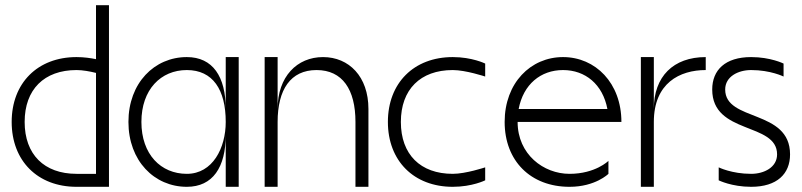

<svg xmlns="http://www.w3.org/2000/svg" viewBox="-20 -720 3090 740"><path d="M275 0H400V-700H350V-492C330 -496 304 -500 275 -500C125 -500 25 -400 25 -250C25 -100 125 0 275 0ZM75 -250C75 -375 150 -450 275 -450C298 -450 326 -445 350 -439V-50H275C150 -50 75 -125 75 -250Z M700 0C800 0 850 -75 850 -200V0H900V-500H850V-300C850 -425 800 -500 700 -500C575 -500 475 -400 475 -250C475 -100 575 0 700 0ZM525 -250C525 -375 600 -450 700 -450C800 -450 850 -375 850 -250C850 -150 800 -50 700 -50C600 -50 525 -125 525 -250Z M1225 -500C1125 -500 1050 -425 1050 -300V-500H1000V0H1050V-250C1050 -375 1100 -450 1200 -450C1300 -450 1350 -375 1350 -250V0H1400V-300C1400 -425 1325 -500 1225 -500Z M1725 -500C1575 -500 1475 -400 1475 -250C1475 -100 1575 0 1725 0C1800 0 1850 -25 1850 -25V-75C1850 -75 1775 -50 1725 -50C1600 -50 1525 -125 1525 -250C1525 -375 1600 -450 1725 -450C1775 -450 1850 -425 1850 -425V-475C1850 -475 1800 -500 1725 -500Z M1925 -250C1925 -100 2025 0 2175 0C2275 0 2325 -50 2325 -50V-100C2325 -100 2275 -50 2175 -50C2075 -50 1975 -125 1975 -250H2375C2375 -400 2275 -500 2150 -500C2025 -500 1925 -400 1925 -250ZM1979 -300C1997 -395 2064 -450 2150 -450C2236 -450 2303 -395 2321 -300Z M2450 0H2500V-250C2500 -400 2600 -450 2700 -450V-500C2575 -500 2500 -425 2500 -300V-500H2450Z M2875 0C2975 0 3025 -50 3025 -125C3025 -300 2775 -250 2775 -375C2775 -425 2825 -450 2875 -450C2950 -450 3000 -425 3000 -425V-475C3000 -475 2950 -500 2875 -500C2775 -500 2725 -450 2725 -375C2725 -200 2975 -250 2975 -125C2975 -75 2925 -50 2875 -50C2800 -50 2750 -75 2750 -75V-25C2750 -25 2800 0 2875 0Z"/></svg>

Font: LS-VG5000 Light
Style: Regular
Weight: 400
Designer: Justin Bihan, 2021
Foundry: Justin Bihan, 2021
Version: Version 1.000;Glyphs 3.1.2 (3151)